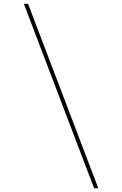

<svg xmlns="http://www.w3.org/2000/svg" viewBox="-20 -843 640 1006"><path d="M473 143 105 -823H127L495 143Z"/></svg>

Font: Iosevka Etoile Thin
Style: Regular
Weight: 100
Designer: Belleve Invis
Foundry: Belleve Invis
Version: Version 22.1.2; ttfautohint (v1.8.4)